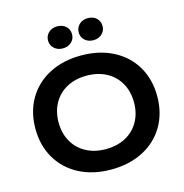

<svg xmlns="http://www.w3.org/2000/svg" viewBox="-125 -993 1071 1119"><g transform="rotate(-15 410.0 -434.0)"><path d="M778 -334Q778 -232 732 -154Q686 -76 602.5 -33Q519 10 410 10Q301 10 218 -33Q135 -76 89 -154Q43 -232 43 -334Q43 -436 89 -514Q135 -592 218 -635Q301 -678 410 -678Q519 -678 602.5 -635Q686 -592 732 -514Q778 -436 778 -334ZM638 -334Q638 -400 609.5 -450.5Q581 -501 529.5 -528.5Q478 -556 410 -556Q343 -556 291.5 -528.5Q240 -501 211.5 -450.5Q183 -400 183 -334Q183 -269 211.5 -218.5Q240 -168 291.5 -140.5Q343 -113 410 -113Q478 -113 529.5 -140.5Q581 -168 609.5 -218.5Q638 -269 638 -334ZM247 -811Q247 -840 267.5 -859Q288 -878 319 -878Q351 -878 371.5 -859.5Q392 -841 392 -811Q392 -783 371.5 -764Q351 -745 319 -745Q288 -745 267.5 -764Q247 -783 247 -811ZM432 -811Q432 -840 452.5 -859Q473 -878 504 -878Q536 -878 556 -859.5Q576 -841 576 -811Q576 -783 555.5 -764Q535 -745 504 -745Q473 -745 452.5 -763.5Q432 -782 432 -811Z"/></g></svg>

Font: Madhuban SemiBold
Style: Regular
Weight: 600
Designer: jaikishan Patel
Foundry: MagicType
Version: Version 1.000